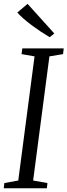

<svg xmlns="http://www.w3.org/2000/svg" viewBox="-21 -1000 358 1020"><path d="M-1 0 2 -27.5 76 -41 162.5 -700.5 93.5 -712.5 97.5 -743H317.5L314 -712.5L241.5 -700.5L155 -41L231 -27.5L228 0ZM243 -802.5Q221.5 -815 197 -831.2Q172.5 -847.5 148.5 -865.2Q124.5 -883 104.2 -900.8Q84 -918.5 71 -933.5L125.5 -979.5L267.5 -822Z"/></svg>

Font: Merriweather 72pt Light
Style: Italic
Weight: 300
Italic angle: -7.8°
Version: Version 2.101